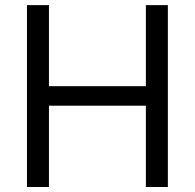

<svg xmlns="http://www.w3.org/2000/svg" viewBox="-20 -748 779 768"><path d="M87.9 0V-727.5H175.8V-403.3H563.5V-727.5H651.4V0H563.5V-325.2H175.8V0Z"/></svg>

Font: Inter V
Style: 
Weight: 400
Designer: Rasmus Andersson
Foundry: rsms
Version: Version 4.000;git-a3f224843